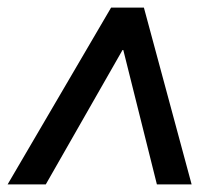

<svg xmlns="http://www.w3.org/2000/svg" viewBox="-25 -648 543 503"><path d="M-5 -165 266 -628H352L477 -165H386L298 -517H296L95 -165Z"/></svg>

Font: Nunito Sans 7pt Condensed
Style: Bold Italic
Weight: 700
Width: 3
Italic angle: -9°
Designer: Vernon Adams
Foundry: Vernon Adams
Version: Version 3.101;gftools[0.9.27]